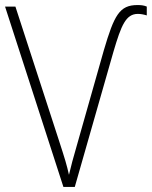

<svg xmlns="http://www.w3.org/2000/svg" viewBox="-20 -740 601 760"><path d="M526 -685C536 -685 548 -683 561 -679V-714C549 -719 538 -720 524 -720C453 -720 432 -680 391 -541L288 -178C268 -110 262 -85 253 -48C244 -88 238 -108 212 -188L41 -714H0L231 0H276L429 -535C460 -640 478 -685 526 -685Z"/></svg>

Font: Noto Sans SemiCondensed ExtraLight
Style: Regular
Weight: 200
Width: 4
Designer: Monotype Design Team
Foundry: Monotype Imaging Inc.
Version: Version 2.013